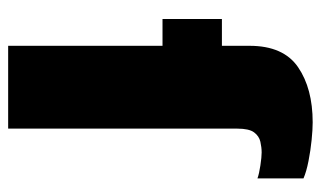

<svg xmlns="http://www.w3.org/2000/svg" viewBox="-174 -594 768 459"><g transform="rotate(90 209.5 -364.0)"><path d="M89 0V-369H25V-511H89V-577Q89 -658 140 -693Q191 -728 272 -728Q289 -728 314 -725.5Q339 -723 364.5 -718Q390 -713 406 -706V-596Q395 -600 375 -603Q355 -606 344 -606Q332 -606 318.5 -603Q305 -600 296 -588Q287 -576 287 -548V0Z"/></g></svg>

Font: Chivo Medium Black
Style: Regular
Weight: 900
Version: Version 2.002